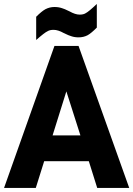

<svg xmlns="http://www.w3.org/2000/svg" viewBox="-30 -930 666 960"><path d="M237.8 -780.8Q218.8 -780.8 208 -773.9Q193.4 -767.6 150.9 -730V-846.2Q178.2 -873.5 196.8 -883.8Q218.3 -895 242.2 -895Q262.7 -895 279.8 -889.2Q290 -886.7 317.9 -873Q346.7 -856.9 368.2 -856.9Q387.2 -856.9 397.9 -863.8Q413.6 -871.6 454.1 -910.2V-792Q425.8 -763.7 408.2 -753.9Q387.7 -743.2 362.8 -743.2Q342.8 -743.2 326.2 -749Q315.9 -751.5 288.1 -765.1Q260.3 -780.8 237.8 -780.8ZM362.8 -700.2 616.2 9.8H456.1L414.1 -124H190.9L148.9 9.8H-9.8L242.2 -700.2ZM232.9 -252.9H372.1L301.8 -473.1Z"/></svg>

Font: D-DIN-PRO Heavy
Style: Bold
Weight: 900
Designer: Charles Nix
Foundry: CyberFei
Version: Version 1.000;hotconv 1.0.109;makeotfexe 2.5.65596